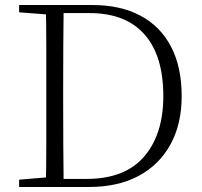

<svg xmlns="http://www.w3.org/2000/svg" viewBox="-20 -743 802 763"><path d="M56 0V-29L188 -40H198V0ZM162 0Q164 -83 164 -169Q164 -255 164 -357V-383Q164 -472 164 -556.5Q164 -641 162 -723H233Q232 -641 231.5 -556.5Q231 -472 231 -383V-357Q231 -255 231.5 -169Q232 -83 233 0ZM198 0V-32H324Q476 -32 552.5 -120.5Q629 -209 629 -361Q629 -522 554 -606.5Q479 -691 336 -691H198V-723H348Q458 -723 537.5 -681Q617 -639 659.5 -558Q702 -477 702 -361Q702 -250 657.5 -169Q613 -88 531 -44Q449 0 334 0ZM56 -694V-723H198V-684H188Z"/></svg>

Font: Noto Serif HK ExtraLight
Style: Regular
Weight: 200
Designer: Ryoko NISHIZUKA 西塚涼子 (kana & ideographs); Frank Grießhammer (Latin, Greek & Cyrillic); Wenlong ZHANG 张文龙 (bopomofo); San
Foundry: Adobe
Version: Version 2.002-H1;hotconv 1.1.0;makeotfexe 2.6.0